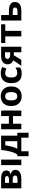

<svg xmlns="http://www.w3.org/2000/svg" viewBox="2180 -2776 792 5193"><g transform="rotate(-90 2576.5 -180.0)"><path d="M338 -546Q386 -546 427 -538.5Q468 -531 498 -514.5Q528 -498 545 -470.5Q562 -443 562 -403Q562 -358 534.5 -327.5Q507 -297 453 -288V-284Q510 -277 544.5 -244.5Q579 -212 579 -163Q579 -128 565.5 -98Q552 -68 523 -46.5Q494 -25 448.5 -12.5Q403 0 338 0H78V-546ZM227 -232V-103H328Q370 -103 397.5 -118.5Q425 -134 425 -171Q425 -203 399.5 -217.5Q374 -232 325 -232ZM227 -441V-333H315Q363 -333 387 -346.5Q411 -360 411 -391Q411 -441 332 -441Z M856 0H707V-546H856Z M948 -109H994Q1048 -192 1077 -307Q1106 -422 1117 -546H1503V-109H1583V196H1449V0H1082V196H948ZM1354 -109V-434H1242Q1230 -343 1209 -262Q1188 -181 1150 -109Z M1825 -546V-336H2033V-546H2182V0H2033V-225H1825V0H1676V-546Z M2834 -274Q2834 -138 2762.5 -64Q2691 10 2568 10Q2492 10 2432.5 -23Q2373 -56 2339 -119.5Q2305 -183 2305 -274Q2305 -410 2376 -483Q2447 -556 2571 -556Q2648 -556 2707 -523Q2766 -490 2800 -427Q2834 -364 2834 -274ZM2457 -274Q2457 -193 2483.5 -151.5Q2510 -110 2570 -110Q2629 -110 2655.5 -151.5Q2682 -193 2682 -274Q2682 -355 2655.5 -395.5Q2629 -436 2569 -436Q2510 -436 2483.5 -395.5Q2457 -355 2457 -274Z M3179 10Q3057 10 2990.5 -57Q2924 -124 2924 -270Q2924 -370 2958 -433Q2992 -496 3052.5 -526Q3113 -556 3192 -556Q3248 -556 3289.5 -545Q3331 -534 3362 -519L3318 -404Q3283 -418 3252.5 -427Q3222 -436 3192 -436Q3076 -436 3076 -271Q3076 -189 3106.5 -150Q3137 -111 3192 -111Q3239 -111 3275 -123.5Q3311 -136 3345 -158V-31Q3311 -9 3273.5 0.5Q3236 10 3179 10Z M3540 -216Q3498 -233 3465.5 -271.5Q3433 -310 3433 -377Q3433 -418 3449.5 -449.5Q3466 -481 3495 -502.5Q3524 -524 3565 -535Q3606 -546 3654 -546H3908V0H3759V-203H3677L3554 0H3393ZM3579 -376Q3579 -342 3606 -322.5Q3633 -303 3676 -303H3759V-441H3657Q3617 -441 3598 -421.5Q3579 -402 3579 -376Z M4516 -546V-434H4337V0H4188V-434H4009V-546Z M4617 0V-546H4766V-335H4871Q4998 -335 5058 -295Q5118 -255 5118 -174Q5118 -94 5062 -47Q5006 0 4877 0ZM4766 -232V-103H4870Q4913 -103 4941 -118.5Q4969 -134 4969 -172Q4969 -232 4868 -232Z"/></g></svg>

Font: BC Sans
Style: Bold
Weight: 700
Designer: Monotype Design Team
Province of B.C.
Foundry: Monotype Imaging Inc.
Version: Version 2.000;GOOG;noto-source:20170915:90ef993387c0